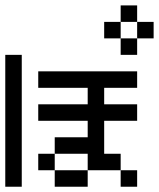

<svg xmlns="http://www.w3.org/2000/svg" viewBox="-20 -708 602 728"><path d="M0 -62.5V-125H62.5V-62.5ZM0 -125V-187.5H62.5V-125ZM0 -187.5V-250H62.5V-187.5ZM0 -250V-312.5H62.5V-250ZM0 -312.5V-375H62.5V-312.5ZM0 -375V-437.5H62.5V-375ZM125 -62.5V-125H187.5V-62.5ZM187.5 -125V-187.5H250V-125ZM250 -125V-187.5H312.5V-125ZM187.5 0V-62.5H250V0ZM250 0V-62.5H312.5V0ZM312.5 -62.5V-125H375V-62.5ZM312.5 -125V-187.5H375V-125ZM312.5 -187.5V-250H375V-187.5ZM312.5 -250V-312.5H375V-250ZM312.5 -312.5V-375H375V-312.5ZM312.5 -375V-437.5H375V-375ZM125 -250V-312.5H187.5V-250ZM187.5 -250V-312.5H250V-250ZM250 -250V-312.5H312.5V-250ZM375 -250V-312.5H437.5V-250ZM437.5 -250V-312.5H500V-250ZM125 -375V-437.5H187.5V-375ZM187.5 -375V-437.5H250V-375ZM250 -375V-437.5H312.5V-375ZM375 -375V-437.5H437.5V-375ZM437.5 -375V-437.5H500V-375ZM0 -437.5V-500H62.5V-437.5ZM0 0V-62.5H62.5V0ZM375 -62.5V-125H437.5V-62.5ZM437.5 0V-62.5H500V0ZM437.5 -625V-687.5H500V-625ZM500 -562.5V-625H562.5V-562.5ZM375 -562.5V-625H437.5V-562.5ZM437.5 -500V-562.5H500V-500Z"/></svg>

Font: AprilSans
Style: Regular
Weight: 400
Designer: typesprite
Version: Version 1.001;PS 001.001;hotconv 1.0.88;makeotf.lib2.5.64775